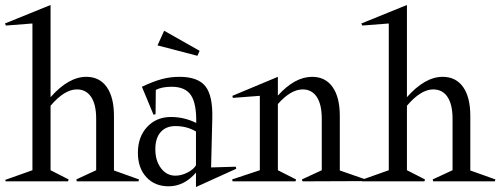

<svg xmlns="http://www.w3.org/2000/svg" viewBox="-42 -732 2027 775"><path d="M-18.1 -628.9 -22 -637.2 162.1 -711.9V-339.8Q234.9 -421.9 306.2 -421.9Q359.9 -421.9 388.9 -380.6Q418 -339.4 418 -264.2V-43.9L519 -7.8L517.1 0H268.1L266.1 -7.8L346.2 -44.9V-252.9Q346.2 -310.1 325.9 -340.6Q305.7 -371.1 268.1 -371.1Q218.3 -371.1 162.1 -305.2V-44.9L234.9 -7.8L232.9 0H-19L-21 -5.9L88.9 -44.9V-637.2Z M514.6 -115.2Q514.6 -179.7 552 -219.7Q589.4 -259.8 647.9 -259.8Q701.2 -259.8 750 -235.8Q751.5 -314.5 728.5 -348.1Q705.6 -381.8 650.9 -381.8Q611.3 -381.8 586.9 -369.1L585.9 -271L577.6 -269L530.8 -381.8Q576.2 -403.3 610.8 -412.6Q645.5 -421.9 682.6 -421.9Q756.8 -421.9 787.1 -383.8Q817.4 -345.7 814.9 -253.9L810.1 -56.2L909.7 -59.1L911.6 -50.8L749 22.9V-35.2Q701.2 20 638.7 20Q582.5 20 548.6 -17.1Q514.6 -54.2 514.6 -115.2ZM585 -129.9Q585 -83 607.9 -53Q630.9 -22.9 666 -22.9Q689.5 -22.9 714.4 -35.4Q739.3 -47.9 749 -64.9V-201.2Q712.4 -223.1 666 -223.1Q627.9 -223.1 606.4 -198.7Q585 -174.3 585 -129.9ZM593.8 -548.8 620.6 -607.9 763.7 -526.9 754.9 -506.8Z M897.9 -336.9 896 -345.2 1079.6 -421.9V-346.2Q1147.9 -421.9 1217.8 -421.9Q1271.5 -421.9 1300.5 -380.6Q1329.6 -339.4 1329.6 -264.2V-43.9L1430.7 -8.8L1428.7 -1L1178.7 0L1176.8 -7.8L1256.8 -44.9V-252.9Q1256.8 -310.1 1236.8 -340.6Q1216.8 -371.1 1179.7 -371.1Q1131.8 -371.1 1079.6 -312V-44.9L1152.8 -7.8L1150.9 0H897L895 -7.8L1006.8 -44.9V-345.2Z M1420.4 -628.9 1416.5 -637.2 1600.6 -711.9V-339.8Q1673.3 -421.9 1744.6 -421.9Q1798.3 -421.9 1827.4 -380.6Q1856.4 -339.4 1856.4 -264.2V-43.9L1957.5 -7.8L1955.6 0H1706.5L1704.6 -7.8L1784.7 -44.9V-252.9Q1784.7 -310.1 1764.4 -340.6Q1744.1 -371.1 1706.5 -371.1Q1656.7 -371.1 1600.6 -305.2V-44.9L1673.3 -7.8L1671.4 0H1419.4L1417.5 -5.9L1527.3 -44.9V-637.2Z"/></svg>

Font: Halibut Cnd
Style: Regular
Weight: 400
Width: 3
Designer: Matteo Maggi
Foundry: Collletttivo
Version: Version 3.080 | FøM Fix